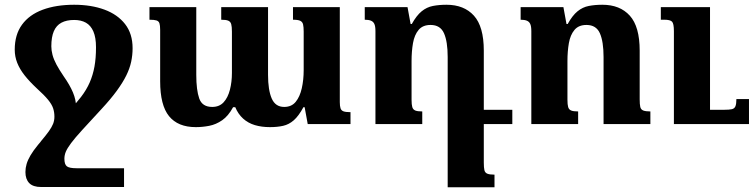

<svg xmlns="http://www.w3.org/2000/svg" viewBox="-20 -522 3182 808"><path d="M153 265Q119 265 103 248.5Q87 232 87 202Q87 185 92 168Q97 151 108.5 131.5Q120 112 140.5 87Q161 62 191.5 28.5Q222 -5 265 -49Q298 -84 321 -114Q344 -144 357.5 -175Q371 -206 377.5 -241.5Q384 -277 384 -323Q384 -364 373 -389.5Q362 -415 341.5 -426.5Q321 -438 292 -438Q260 -438 238.5 -426.5Q217 -415 206.5 -390.5Q196 -366 196 -327Q196 -310 201 -291Q206 -272 217.5 -250.5Q229 -229 248 -201Q274 -164 287 -133Q300 -102 300 -73Q300 -38 282 -3.5Q264 31 228 74H151Q173 48 185.5 30.5Q198 13 203.5 -1Q209 -15 209 -31Q209 -50 203.5 -66.5Q198 -83 182 -102.5Q166 -122 135 -150Q104 -179 83.5 -205Q63 -231 52.5 -257.5Q42 -284 42 -313Q42 -376 72.5 -418Q103 -460 159.5 -481Q216 -502 292 -502Q364 -502 419.5 -481.5Q475 -461 506.5 -420.5Q538 -380 538 -319Q538 -290 532 -262Q526 -234 511.5 -204.5Q497 -175 471.5 -140Q446 -105 407 -63Q357 -9 326 25Q295 59 279 80.5Q263 102 257 116.5Q251 131 251 146Q251 170 261.5 178Q272 186 302 186H502V265Z M1213 -492H1410V-92Q1410 -76 1413 -66.5Q1416 -57 1425.5 -53.5Q1435 -50 1455 -50V0H1275L1262 -71H1257Q1237 -34 1216.5 -16Q1196 2 1171.5 7.5Q1147 13 1116 13Q1081 13 1052.5 4.5Q1024 -4 1003 -23Q982 -42 970 -71H961Q941 -34 915 -16Q889 2 860.5 7.5Q832 13 804 13Q729 13 691.5 -33Q654 -79 654 -180V-396Q654 -415 651 -424Q648 -433 638.5 -436Q629 -439 609 -439V-492H806V-207Q806 -143 818.5 -107.5Q831 -72 873 -72Q903 -72 921 -91.5Q939 -111 947.5 -144Q956 -177 956 -215V-389Q956 -410 953 -420.5Q950 -431 940.5 -435Q931 -439 911 -439V-492H1108V-207Q1108 -143 1123.5 -107.5Q1139 -72 1176 -72Q1207 -72 1224.5 -93.5Q1242 -115 1250 -150.5Q1258 -186 1258 -227V-389Q1258 -408 1255.5 -419Q1253 -430 1243.5 -434.5Q1234 -439 1213 -439Z M2016 162Q2016 183 2018.5 194Q2021 205 2031 209Q2041 213 2061 213V266H1864V-282Q1864 -347 1848.5 -382Q1833 -417 1792 -417Q1759 -417 1741.5 -396Q1724 -375 1718 -340.5Q1712 -306 1712 -265V-102Q1712 -82 1715 -71.5Q1718 -61 1727.5 -57Q1737 -53 1757 -53V0H1560V-391Q1560 -411 1555.5 -421Q1551 -431 1541 -435Q1531 -439 1515 -439V-492H1695L1708 -421H1713Q1733 -457 1754.5 -474.5Q1776 -492 1802 -497Q1828 -502 1859 -502Q1933 -502 1974.5 -456Q2016 -410 2016 -309ZM1976 0V-60H2136V0Z M2717 -53V0H2520V-282Q2520 -347 2504.5 -382Q2489 -417 2448 -417Q2415 -417 2397.5 -396Q2380 -375 2374 -340.5Q2368 -306 2368 -265V-102Q2368 -82 2371 -71.5Q2374 -61 2383.5 -57Q2393 -53 2413 -53V0H2216V-391Q2216 -411 2211.5 -421Q2207 -431 2197 -435Q2187 -439 2171 -439V-492H2351L2364 -421H2369Q2389 -457 2410.5 -474.5Q2432 -492 2458 -497Q2484 -502 2515 -502Q2589 -502 2630.5 -456Q2672 -410 2672 -309V-104Q2672 -83 2674.5 -72Q2677 -61 2687 -57Q2697 -53 2717 -53ZM3132 -105V0H2816V-391Q2816 -423 2808 -431Q2800 -439 2776 -439H2761V-492H2968V-60H3028Q3049 -60 3060 -62.5Q3071 -65 3075 -75Q3079 -85 3079 -105Z"/></svg>

Font: Noto Serif Armenian
Style: Regular
Weight: 400
Designer: Monotype Design Team
Foundry: Monotype Imaging Inc.
Version: Version 2.007